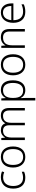

<svg xmlns="http://www.w3.org/2000/svg" viewBox="1740 -2322 818 4337"><g transform="rotate(-90 2148.5 -153.0)"><path d="M301 10C359 10 404 -1 438 -18V-69C400 -53 354 -41 301 -41C174 -41 116 -131 116 -264C116 -405 186 -491 312 -491C349 -491 393 -482 429 -467L445 -516C410 -532 364 -542 313 -542C160 -542 57 -443 57 -263C57 -91 145 10 301 10Z M1009 -267C1009 -432 926 -542 774 -542C624 -542 533 -439 533 -267C533 -99 623 10 770 10C925 10 1009 -100 1009 -267ZM592 -267C592 -408 653 -493 773 -493C898 -493 950 -399 950 -267C950 -131 895 -39 771 -39C649 -39 592 -130 592 -267Z M1710 -542C1627 -542 1565 -506 1534 -443H1531C1509 -509 1453 -542 1376 -542C1293 -542 1239 -500 1212 -448H1208L1200 -532H1154V0H1211V-302C1211 -431 1267 -493 1368 -493C1442 -493 1488 -448 1488 -353V0H1544V-311C1544 -435 1600 -493 1702 -493C1776 -493 1822 -448 1822 -353V0H1878V-355C1878 -485 1815 -542 1710 -542Z M2287 -542C2188 -542 2132 -491 2105 -433H2102L2095 -532H2048V236H2105V17C2105 -16 2103 -58 2101 -92H2105C2132 -36 2187 10 2281 10C2418 10 2503 -89 2503 -269C2503 -450 2423 -542 2287 -542ZM2279 -493C2389 -493 2444 -413 2444 -270C2444 -126 2385 -39 2275 -39C2159 -39 2105 -115 2105 -266V-276C2106 -416 2160 -493 2279 -493Z M3092 -267C3092 -432 3009 -542 2857 -542C2707 -542 2616 -439 2616 -267C2616 -99 2706 10 2853 10C3008 10 3092 -100 3092 -267ZM2675 -267C2675 -408 2736 -493 2856 -493C2981 -493 3033 -399 3033 -267C3033 -131 2978 -39 2854 -39C2732 -39 2675 -130 2675 -267Z M3475 -542C3385 -542 3324 -499 3295 -440H3291L3283 -532H3237V0H3294V-290C3294 -425 3352 -493 3469 -493C3558 -493 3606 -446 3606 -344V0H3662V-348C3662 -482 3596 -542 3475 -542Z M4035 -542C3887 -542 3802 -424 3802 -262C3802 -95 3890 10 4050 10C4118 10 4166 -1 4219 -24V-76C4160 -50 4118 -40 4052 -40C3930 -40 3862 -118 3861 -259H4241V-298C4241 -440 4171 -542 4035 -542ZM4034 -494C4135 -494 4182 -418 4182 -306H3863C3873 -427 3936 -494 4034 -494Z"/></g></svg>

Font: Noto Sans Bengali Light
Style: Regular
Weight: 300
Designer: Jelle Bosma - Monotype Design Team
Foundry: Monotype Imaging Inc.
Version: Version 2.003